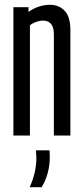

<svg xmlns="http://www.w3.org/2000/svg" viewBox="-20 -566 349 802"><path d="M36 0V-536H99V-516Q119 -531 142.5 -538.5Q166 -546 189 -546Q226 -546 250 -521Q274 -496 274 -440V0H205V-423Q205 -480 159 -480Q147 -480 131 -474.5Q115 -469 105 -460V0ZM104 216Q119 182 125.5 152Q132 122 132 94Q132 86 131 78Q130 70 130 62H187Q187 68 187.5 74.5Q188 81 188 88Q188 160 154 216Z"/></svg>

Font: Georama ExtraCondensed
Style: Regular
Weight: 400
Width: 2
Designer: Jean-Baptiste Levee
Foundry: Production Type
Version: Version 1.000